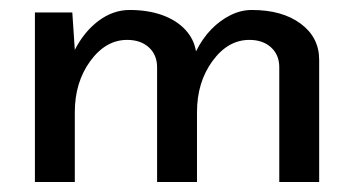

<svg xmlns="http://www.w3.org/2000/svg" viewBox="-20 -365 705 385"><path d="M50 0V-340H125L130 -265Q149 -302 178 -323.5Q207 -345 240 -345Q276 -345 304.5 -335Q333 -325 351 -306Q369 -287 373 -262Q386 -288 403.5 -306Q421 -324 442 -334.5Q463 -345 485 -345Q546 -345 583 -317.5Q620 -290 620 -245V0H540V-230Q540 -255 523.5 -270Q507 -285 480 -285Q437 -285 406 -242.5Q375 -200 375 -140V0H295V-230Q295 -255 278.5 -270Q262 -285 235 -285Q192 -285 161 -242.5Q130 -200 130 -140V0Z"/></svg>

Font: Glametrix
Style: Bold
Weight: 700
Designer: gluk
Foundry: gluk
Version: Version 0.40